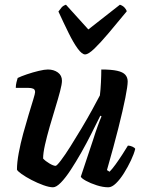

<svg xmlns="http://www.w3.org/2000/svg" viewBox="-20 -795 609 815"><path d="M205 0Q189 0 164 -9Q139 -18 114 -31Q89 -44 71.5 -56.5Q54 -69 52 -75Q52 -105 59.5 -145.5Q67 -186 78.5 -228Q90 -270 101.5 -308Q113 -346 121 -372Q129 -398 129 -404Q129 -415 121 -418.5Q113 -422 100 -422H47Q47 -434 50 -446Q53 -458 55 -464Q69 -471 94 -479.5Q119 -488 144 -494Q169 -500 183 -500Q208 -500 225.5 -487.5Q243 -475 243 -452Q243 -438 235 -407.5Q227 -377 215 -338Q203 -299 191 -257.5Q179 -216 171 -180.5Q163 -145 163 -122Q173 -111 190 -101Q207 -91 216 -91Q221 -91 238.5 -114Q256 -137 279 -173.5Q302 -210 326.5 -251Q351 -292 371.5 -329.5Q392 -367 404 -390Q407 -414 408.5 -445Q410 -476 410 -500Q453 -500 477.5 -494.5Q502 -489 512 -477.5Q522 -466 522 -449Q522 -430 512 -379.5Q502 -329 482.5 -251.5Q463 -174 434 -73L445 -66Q456 -77 470.5 -97Q485 -117 499.5 -139.5Q514 -162 523 -177Q532 -177 542 -172.5Q552 -168 554 -163Q549 -142 536 -114.5Q523 -87 506.5 -60.5Q490 -34 472.5 -17Q455 0 440 0Q417 0 390.5 -8.5Q364 -17 345 -27.5Q326 -38 323 -45L375 -201Q385 -233 395 -260.5Q405 -288 411 -301L406 -304Q389 -270 368.5 -229Q348 -188 325 -147.5Q302 -107 280 -73.5Q258 -40 238.5 -20Q219 0 205 0ZM341 -564Q328 -564 310 -588.5Q292 -613 271.5 -654.5Q251 -696 228 -746Q235 -756 241.5 -763.5Q248 -771 260 -775L355 -670L489 -775Q501 -771 508.5 -763Q516 -755 518 -747Q477 -697 441.5 -655Q406 -613 380.5 -588.5Q355 -564 341 -564Z"/></svg>

Font: Texturina 12pt
Style: Bold Italic
Weight: 700
Italic angle: -11°
Designer: Guillermo Torres Carreño
Foundry: Omnibus-Type
Version: Version 1.002